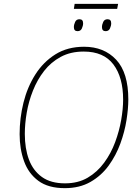

<svg xmlns="http://www.w3.org/2000/svg" viewBox="-20 -968 720 998"><path d="M317 10Q231 10 179.5 -28Q128 -66 105 -130Q82 -194 82 -271Q82 -354 102 -434.5Q122 -515 163.5 -580.5Q205 -646 268 -685.5Q331 -725 417 -725Q521 -725 584 -657.5Q647 -590 647 -451Q647 -404 637.5 -343.5Q628 -283 605.5 -221.5Q583 -160 545 -107.5Q507 -55 450.5 -22.5Q394 10 317 10ZM318 -15Q386 -15 436 -44.5Q486 -74 521.5 -122.5Q557 -171 578.5 -229Q600 -287 610 -345Q620 -403 620 -450Q620 -566 569.5 -633Q519 -700 415 -700Q347 -700 296 -672.5Q245 -645 209.5 -599.5Q174 -554 151.5 -497.5Q129 -441 119 -382.5Q109 -324 109 -272Q109 -196 130.5 -138.5Q152 -81 198 -48Q244 -15 318 -15ZM364 -922 368 -948H594L589 -922ZM383 -806Q364 -806 364 -827Q364 -840 370.5 -854Q377 -868 393 -868Q412 -868 412 -847Q412 -834 405.5 -820Q399 -806 383 -806ZM529 -806Q510 -806 510 -827Q510 -840 516.5 -854Q523 -868 539 -868Q558 -868 558 -847Q558 -834 551.5 -820Q545 -806 529 -806Z"/></svg>

Font: Noto Sans Disp Thin
Style: Italic
Weight: 100
Italic angle: -12°
Designer: Monotype Design Team
Foundry: Monotype Imaging Inc.
Version: Version 2.000;GOOG;noto-source:20170915:90ef993387c0